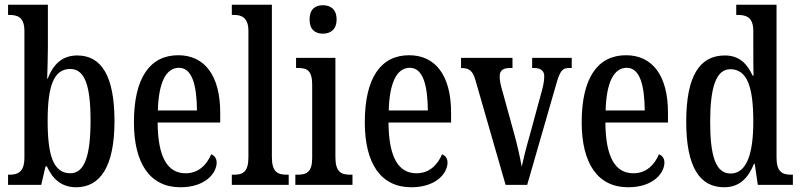

<svg xmlns="http://www.w3.org/2000/svg" viewBox="-20 -780 3379 810"><path d="M301 10C402 10 463 -76 463 -269C463 -461 407 -546 306 -546C241 -546 204 -507 181 -448H179C180 -479 182 -542 182 -578V-760H14V-717H19C54 -717 83 -708 83 -649V-115C83 -52 53 -43 20 -43H14V0H154L172 -78H178C201 -26 239 10 301 10ZM277 -49C204 -49 181 -127 181 -270C181 -413 205 -489 276 -489C338 -489 362 -419 362 -271C362 -127 338 -49 277 -49Z M741 10C848 10 894 -51 894 -94C894 -113 884 -124 871 -129C852 -85 818 -49 763 -49C687 -49 646 -116 645 -263H909V-305C909 -463 842 -547 732 -547C613 -547 545 -452 545 -264C545 -90 613 10 741 10ZM811 -314H646C649 -429 679 -494 735 -494C790 -494 810 -422 811 -314Z M958 0H1198V-43H1189C1151 -43 1127 -55 1127 -117V-760H958V-717H968C996 -717 1028 -708 1028 -650V-117C1028 -55 1005 -43 968 -43H958Z M1342 -638C1374 -638 1400 -655 1400 -698C1400 -741 1374 -758 1342 -758C1310 -758 1286 -741 1286 -698C1286 -655 1310 -638 1342 -638ZM1226 0H1467V-43H1457C1419 -43 1395 -55 1395 -117V-536H1229V-493H1240C1276 -493 1297 -481 1297 -423V-113C1297 -54 1273 -43 1236 -43H1226Z M1715 10C1822 10 1868 -51 1868 -94C1868 -113 1858 -124 1845 -129C1826 -85 1792 -49 1737 -49C1661 -49 1620 -116 1619 -263H1883V-305C1883 -463 1816 -547 1706 -547C1587 -547 1519 -452 1519 -264C1519 -90 1587 10 1715 10ZM1785 -314H1620C1623 -429 1653 -494 1709 -494C1764 -494 1784 -422 1785 -314Z M1986 -441 2113 0H2204L2324 -416C2341 -477 2350 -493 2379 -493H2392V-536H2225V-493H2235C2262 -493 2276 -480 2276 -459C2276 -437 2272 -418 2263 -386L2214 -206C2198 -152 2187 -103 2181 -77C2175 -111 2162 -171 2148 -220L2097 -405C2092 -422 2088 -440 2088 -458C2088 -479 2099 -493 2129 -493H2142V-536H1925V-493C1959 -493 1974 -483 1986 -441Z M2630 10C2737 10 2783 -51 2783 -94C2783 -113 2773 -124 2760 -129C2741 -85 2707 -49 2652 -49C2576 -49 2535 -116 2534 -263H2798V-305C2798 -463 2731 -547 2621 -547C2502 -547 2434 -452 2434 -264C2434 -90 2502 10 2630 10ZM2700 -314H2535C2538 -429 2568 -494 2624 -494C2679 -494 2699 -422 2700 -314Z M3035 10C3099 10 3136 -28 3161 -89H3164L3177 0H3325V-43H3318C3280 -43 3256 -55 3256 -115V-760H3086V-717H3092C3128 -717 3158 -708 3158 -649V-567C3158 -530 3158 -492 3159 -461H3155C3132 -511 3099 -546 3038 -546C2932 -546 2875 -460 2875 -267C2875 -75 2932 10 3035 10ZM3062 -48C3000 -48 2976 -120 2976 -266C2976 -409 3000 -488 3061 -488C3134 -488 3158 -409 3158 -267C3158 -133 3131 -48 3062 -48Z"/></svg>

Font: Noto Serif Sinhala ExtraCondensed Medium
Style: Regular
Weight: 500
Width: 2
Designer: Jelle Bosma - Monotype Design Team
Foundry: Monotype Imaging Inc.
Version: Version 2.007